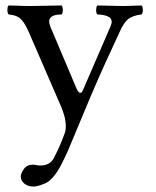

<svg xmlns="http://www.w3.org/2000/svg" viewBox="-20 -463 573 703"><path d="M200 148Q173 196 146 208Q119 220 102 220Q83 220 69.5 209.5Q56 199 56 183Q56 173 67 156.5Q78 140 100 140Q108 140 113 141.5Q118 143 128 143Q164 143 178 114Q190 91 199.5 69Q209 47 218 22Q221 13 221 0Q221 -20 215 -40.5Q209 -61 204 -72L90 -335Q77 -366 66.5 -381Q56 -396 44 -402Q32 -408 12 -410Q7 -414 7 -427Q7 -432 8 -436.5Q9 -441 12 -443Q27 -443 47 -442Q67 -441 92 -441Q119 -441 148.5 -442Q178 -443 206 -443Q210 -437 210 -427Q210 -416 206 -410Q181 -410 170.5 -403Q160 -396 160 -385Q160 -378 163.5 -368Q167 -358 173 -345L261 -137Q268 -123 274 -123Q280 -123 285 -136L384 -365Q389 -377 389 -382Q389 -398 372.5 -404Q356 -410 336 -410Q332 -416 332 -427Q332 -437 336 -443Q359 -443 382.5 -442Q406 -441 428 -441Q449 -441 466 -442Q483 -443 498 -443Q501 -441 502 -436.5Q503 -432 503 -427Q503 -414 498 -410Q464 -406 448 -392Q432 -378 418 -346Q392 -290 366 -233Q340 -176 310 -105.5Q280 -35 240 62Q222 107 200 148Z"/></svg>

Font: Pochaevsk
Style: Regular
Weight: 400
Version: Version 1.210; ttfautohint (v1.8.4.7-5d5b)